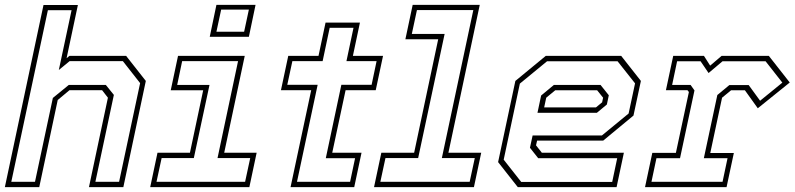

<svg xmlns="http://www.w3.org/2000/svg" viewBox="-37 -770 3270 790"><path d="M-17 0 142 -749.5H283.5L237 -530.5L248.5 -540H482L563 -437L470.5 0H329L407 -368L383 -399H249L200.5 -358.5L124.5 0ZM9.5 -22H107L180.5 -367L246 -420.5H398.5L431.5 -379.5L355.5 -22H453L539.5 -428L468.5 -518.5H249.5L205 -482L257.5 -728H160Z M826 -618.5 853.5 -750H1014.5L987 -618.5ZM853.5 -639.5H967.5L987 -730.5H873ZM581 0 611 -141.5H744.5L799 -398.5H665.5L695.5 -540H970L885.5 -141.5H1019L989 0ZM607 -22H971.5L992.5 -119.5H858L942.5 -518.5H712.5L692 -420.5H825L760.5 -119.5H628Z M1158.5 0 1243.5 -399H1119L1149 -540H1273.5L1302.5 -677H1444L1415 -540H1539L1509 -399H1385L1330 -141.5H1450.5L1420.5 0ZM1185 -22H1403.5L1424 -119H1303.5L1367.5 -421H1492L1512.5 -518.5H1388.5L1417.5 -655.5H1319.5L1290.5 -518.5H1166L1145 -421H1270Z M1502 0 1532 -141.5H1667L1766 -608.5H1631L1661 -750H1937L1808 -141.5H1943L1913 0ZM1528 -22H1895.5L1916.5 -119.5H1781L1910.5 -728.5H1678.5L1657.5 -630.5H1792.5L1683.5 -119.5H1549Z M2519 -540 2600 -437 2569.5 -294.5 2445 -191.5H2173L2168.5 -172L2192.5 -141.5H2530L2500 0H2093.5L2012.5 -103L2083.5 -437L2208.5 -540ZM2434 -420.5 2468 -378 2460 -340 2419 -306H2174.5L2189.5 -377L2242 -420.5ZM2504 -518H2214L2102 -426L2035.5 -113L2107.5 -21.5H2482L2502.5 -119H2177.5L2143.5 -162L2154.5 -212.5H2439.5L2549.5 -303L2576 -427ZM2420 -398.5H2247.5L2210.5 -368L2202 -328H2415L2440.5 -349L2444.5 -368Z M2617 0 2647 -141H2744L2797.5 -391.5L2791.5 -399H2703L2733 -540H2859.5L2885 -500L2932 -540H3126.5L3212.5 -430.5L3081 -324.5L3028 -398.5H2971L2934 -368L2885.5 -140.5H2982.5L2952.5 0ZM2643.5 -22H2936L2956.5 -119H2859L2914.5 -379L2964 -420H3043.5L3090.5 -355.5L3182 -430L3113 -518H2936L2878.5 -469.5L2845.5 -518H2749L2728.5 -420.5H2804.5L2820.5 -398L2761 -119H2664Z"/></svg>

Font: Tourney Thin ExtraLight
Style: Italic
Weight: 250
Italic angle: -12°
Version: Version 1.015